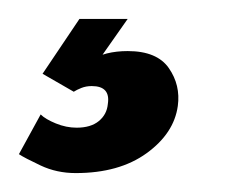

<svg xmlns="http://www.w3.org/2000/svg" viewBox="-75 -20 256 203"><path d="M5 163Q-15 163 -32 155Q-49 147 -55 143L-32 101Q-27 106 -16 110.5Q-5 115 6 115Q21 115 29.5 108Q38 101 39 90Q42 71 22 71Q16 71 11 73Q6 75 3 77L-30 58L9 0H60L27 47L21 44Q28 39 38 36.5Q48 34 60 34Q91 34 103.5 52Q116 70 113 92Q109 121 80 142Q51 163 5 163Z"/></svg>

Font: Alumni Sans Thin ExtraBold
Style: Italic
Weight: 800
Italic angle: -8°
Version: Version 1.016